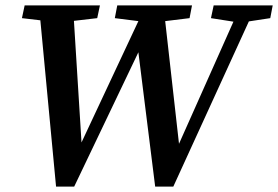

<svg xmlns="http://www.w3.org/2000/svg" viewBox="-20 -683 1027 709"><path d="M759 -616 842 -603 641 -152 590 -605 680 -616 689 -663H413L404 -616L491 -605L281 -157L253 -606L339 -616L349 -663H71L61 -616L129 -608L187 6H254L491 -490L553 6H620L899 -604L978 -616L987 -663H769Z"/></svg>

Font: Source Serif Pro Semibold
Style: Italic
Weight: 600
Italic angle: -12°
Designer: Frank Grießhammer
Foundry: Adobe Systems Incorporated
Version: Version 3.001;hotconv 1.0.111;makeotfexe 2.5.65597